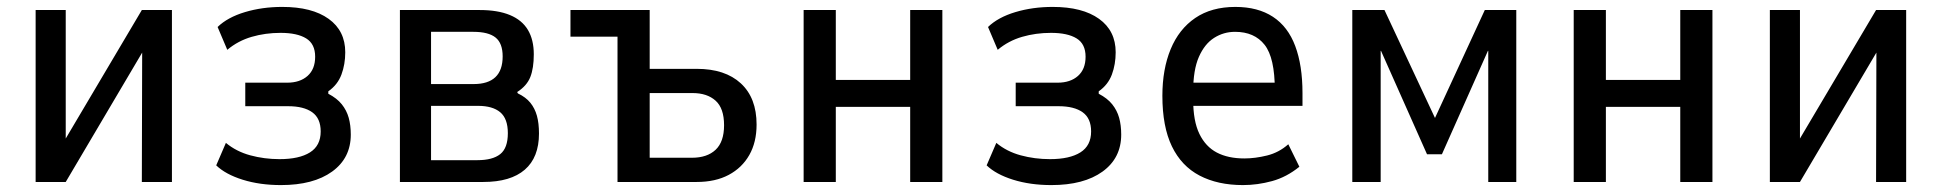

<svg xmlns="http://www.w3.org/2000/svg" viewBox="-20 -526 5613 555"><path d="M83 0V-497H170V-107H159L390 -497H477V0H390L391 -391H401L170 0Z M792 9Q731 9 681.5 -6.5Q632 -22 605 -48L633 -113Q663 -88 703.5 -77Q744 -66 788 -66Q845 -66 876 -85.5Q907 -105 907 -146Q907 -184 882.5 -201.5Q858 -219 813 -219H689V-287H810Q847 -287 869 -306.5Q891 -326 891 -362Q891 -399 865 -415Q839 -431 791 -431Q747 -431 707.5 -419.5Q668 -408 637 -382L609 -448Q638 -476 688 -491Q738 -506 796 -506Q882 -506 930 -471.5Q978 -437 978 -375Q978 -340 967 -310.5Q956 -281 929 -262V-255Q954 -242 968 -224.5Q982 -207 988 -185.5Q994 -164 994 -137Q994 -69 940 -30Q886 9 792 9Z M1136 0V-497H1367Q1419 -497 1454 -482.5Q1489 -468 1506 -439.5Q1523 -411 1523 -369Q1523 -329 1513 -303.5Q1503 -278 1475 -260L1477 -256Q1500 -245 1513 -229Q1526 -213 1532 -191.5Q1538 -170 1538 -140Q1538 -71 1497 -35.5Q1456 0 1377 0ZM1226 -63H1360Q1404 -63 1426 -80.5Q1448 -98 1448 -141Q1448 -183 1426 -201.5Q1404 -220 1362 -220H1226ZM1226 -283H1349Q1391 -283 1412 -303Q1433 -323 1433 -363Q1433 -401 1412.5 -417.5Q1392 -434 1348 -434H1226Z M1765 0V-420H1629V-497H1858V-327H1994Q2076 -327 2121.5 -285Q2167 -243 2167 -166Q2167 -115 2146 -78Q2125 -41 2086.5 -20.5Q2048 0 1994 0ZM1858 -70H1980Q2024 -70 2048.5 -93Q2073 -116 2073 -164Q2073 -213 2048.5 -235Q2024 -257 1982 -257H1858Z M2303 0V-497H2396V-295H2611V-497H2704V0H2611V-217H2396V0Z M3019 9Q2958 9 2908.5 -6.5Q2859 -22 2832 -48L2860 -113Q2890 -88 2930.5 -77Q2971 -66 3015 -66Q3072 -66 3103 -85.5Q3134 -105 3134 -146Q3134 -184 3109.5 -201.5Q3085 -219 3040 -219H2916V-287H3037Q3074 -287 3096 -306.5Q3118 -326 3118 -362Q3118 -399 3092 -415Q3066 -431 3018 -431Q2974 -431 2934.5 -419.5Q2895 -408 2864 -382L2836 -448Q2865 -476 2915 -491Q2965 -506 3023 -506Q3109 -506 3157 -471.5Q3205 -437 3205 -375Q3205 -340 3194 -310.5Q3183 -281 3156 -262V-255Q3181 -242 3195 -224.5Q3209 -207 3215 -185.5Q3221 -164 3221 -137Q3221 -69 3167 -30Q3113 9 3019 9Z M3573 9Q3500 9 3447.5 -18.5Q3395 -46 3367.5 -103Q3340 -160 3340 -249Q3340 -326 3364 -384Q3388 -442 3435 -474Q3482 -506 3551 -506Q3616 -506 3659.5 -477.5Q3703 -449 3724 -393Q3745 -337 3745 -257V-220H3412V-287H3681L3665 -266Q3665 -359 3635.5 -396.5Q3606 -434 3550 -434Q3517 -434 3489.5 -416.5Q3462 -399 3445.5 -361.5Q3429 -324 3429 -261V-238Q3429 -176 3447 -139Q3465 -102 3497.5 -85Q3530 -68 3577 -68Q3608 -68 3642.5 -76.5Q3677 -85 3704 -109L3736 -44Q3699 -14 3657 -2.5Q3615 9 3573 9Z M3889 0V-497H3982L4128 -185L4272 -497H4363V0H4282V-379H4281L4148 -80H4105L3972 -379H3971V0Z M4529 0V-497H4622V-295H4837V-497H4930V0H4837V-217H4622V0Z M5096 0V-497H5183V-107H5172L5403 -497H5490V0H5403L5404 -391H5414L5183 0Z"/></svg>

Font: Nunito Sans 7pt Condensed Medium
Style: Regular
Weight: 500
Width: 3
Designer: Vernon Adams
Foundry: Vernon Adams
Version: Version 3.101;gftools[0.9.27]